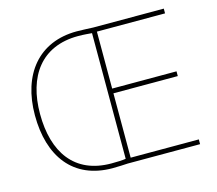

<svg xmlns="http://www.w3.org/2000/svg" viewBox="-102 -846 1104 977"><g transform="rotate(-15 449.5 -357.0)"><path d="M379 -717C178 -717 63 -574 63 -359C63 -143 168 3 376 3C409 3 434 1 456 0H837V-25H478V-364H817V-389H478V-689H837V-714H466C431 -715 412 -717 379 -717ZM379 -692C412 -692 437 -689 452 -688V-26C434 -23 409 -22 376 -22C182 -22 90 -157 90 -359C90 -556 185 -692 379 -692Z"/></g></svg>

Font: Noto Sans Syriac Eastern Thin
Style: Regular
Weight: 100
Designer: Patrick Giasson and the Monotype Design Team
Foundry: Monotype Imaging Inc.
Version: Version 3.001